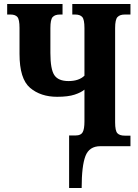

<svg xmlns="http://www.w3.org/2000/svg" viewBox="-20 -734 693 964"><path d="M327 210H390Q390 99 409 49.5Q428 0 484 0H635V-53H606Q581 -53 569.5 -65Q558 -77 558 -120V-593Q558 -636 570 -648.5Q582 -661 606 -661H635V-714H343V-661H358Q382 -661 393 -648.5Q404 -636 404 -593V-354Q376 -327 324 -327Q273 -327 253 -356.5Q233 -386 233 -468V-593Q233 -636 244.5 -648.5Q256 -661 281 -661H294V-714H16V-661H33Q57 -661 67.5 -648.5Q78 -636 78 -594V-463Q78 -338 131 -293Q184 -248 267 -248Q322 -248 355 -259Q388 -270 404 -284V-124Q404 -86 395 -70Q386 -54 361 -54H327Z"/></svg>

Font: Noto Serif ExtraCondensed Extra
Style: Regular
Weight: 800
Width: 3
Designer: Monotype Design Team
Foundry: Monotype Imaging Inc.
Version: Version 1.002